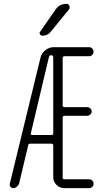

<svg xmlns="http://www.w3.org/2000/svg" viewBox="-20 -975 540 995"><path d="M267.6 -924.8Q287.1 -955.1 325.2 -955.1Q335 -955.1 339.4 -944.8Q343.8 -934.6 337.9 -926.8L242.2 -809.6Q226.6 -790 200.2 -790Q191.4 -790 187 -797.4Q182.6 -804.7 188.5 -811.5ZM139.6 -283.2Q138.7 -280.3 140.6 -277.8Q142.6 -275.4 147.5 -275.4H248Q255.9 -275.4 255.9 -284.2V-678.7Q255.9 -687.5 248 -688.5H244.1Q234.4 -688.5 233.4 -678.7ZM48.8 0Q40 0 34.2 -7.3Q28.3 -14.6 31.2 -24.4L189.5 -674.8Q195.3 -699.2 214.8 -714.8Q234.4 -730.5 258.8 -730.5H442.4Q451.2 -730.5 458 -723.6Q464.8 -716.8 464.8 -707Q464.8 -697.3 458 -690.4Q451.2 -683.6 442.4 -683.6H314.5Q305.7 -683.6 304.7 -675.8V-428.7Q304.7 -419.9 314.5 -419.9H431.6Q440.4 -419.9 447.8 -413.6Q455.1 -407.2 455.1 -397.9Q455.1 -388.7 448.2 -381.8Q441.4 -375 431.6 -375H314.5Q305.7 -375 304.7 -366.2V-53.7Q304.7 -45.9 314.5 -45.9H442.4Q451.2 -45.9 458 -39.6Q464.8 -33.2 464.8 -22.9Q464.8 -12.7 458 -6.3Q451.2 0 442.4 0H313.5Q289.1 0 272.5 -17.1Q255.9 -34.2 255.9 -56.6V-220.7Q255.9 -229.5 248 -230.5H135.7Q127 -230.5 126 -221.7L79.1 -24.4Q76.2 -14.6 67.4 -7.3Q58.6 0 48.8 0Z"/></svg>

Font: Rounded Mgen+ 1m light
Style: Regular
Weight: 200
Designer: [Source Han Sans]
Ryoko NISHIZUKA  (kana & ideographs); Paul D. Hunt (Latin, Greek & Cyrillic); Wenlong ZHANG  (bopomofo
Version: Version 1.059.20150602